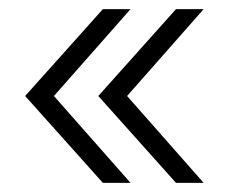

<svg xmlns="http://www.w3.org/2000/svg" viewBox="-20 -520 500 420"><path d="M365 -500H425.5L258 -310L425.5 -120H365L195 -310ZM205 -500H265.5L98 -310L265.5 -120H205L35 -310Z"/></svg>

Font: Overused Grotesk Light
Style: Regular
Weight: 300
Version: Version 0.004